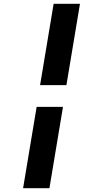

<svg xmlns="http://www.w3.org/2000/svg" viewBox="-20 -843 540 1006"><path d="M190 -397 261 -823H399L328 -397ZM101 143 172 -283H310L239 143Z"/></svg>

Font: Iosevka Heavy
Style: Italic
Weight: 900
Italic angle: -9°
Monospace: yes
Designer: Belleve Invis
Foundry: Belleve Invis
Version: Version 32.5.0; ttfautohint (v1.8.4)